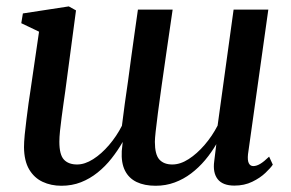

<svg xmlns="http://www.w3.org/2000/svg" viewBox="-20 -570 908 600"><path d="M184 -285.5Q181.5 -268.5 178.5 -246.8Q175.5 -225 172.5 -202.8Q169.5 -180.5 167.5 -160.8Q165.5 -141 165.5 -127Q165.5 -86.5 179.8 -71.2Q194 -56 221 -56Q245 -56 271 -72.5Q297 -89 320.8 -116.8Q344.5 -144.5 361 -177Q365 -210 370 -246.2Q375 -282.5 380 -316Q385 -353.5 390.2 -392Q395.5 -430.5 400.8 -468Q406 -505.5 411 -540H519.5Q509 -467.5 500.2 -407.5Q491.5 -347.5 484.8 -300Q478 -252.5 473.5 -217.2Q469 -182 466.5 -159.5Q464 -137 464 -127Q464 -87 478 -71.5Q492 -56 518.5 -56Q543.5 -56 569.5 -72.8Q595.5 -89.5 619.2 -117Q643 -144.5 660 -177.5L710 -540H818.5L755 -88Q753 -69 757.5 -60Q762 -51 771.5 -51Q781.5 -51 793 -57.8Q804.5 -64.5 821 -80.5L832.5 -55.5Q826 -45.5 809.5 -29.8Q793 -14 768.2 -2Q743.5 10 712.5 10Q676 10 660.2 -10.2Q644.5 -30.5 649.5 -66.5L656 -119.5Q640.5 -93 620.8 -69.5Q601 -46 577.2 -28Q553.5 -10 525.8 0.2Q498 10.5 466.5 10.5Q431.5 10.5 407 -1.2Q382.5 -13 370.5 -37Q358.5 -61 360.5 -98L363.5 -126.5Q348 -99.5 328.5 -74.8Q309 -50 285 -30.8Q261 -11.5 233 -0.5Q205 10.5 172 10.5Q139.5 10.5 113.2 -1.8Q87 -14 71.2 -40.5Q55.5 -67 55 -110Q55 -125.5 57.2 -148.8Q59.5 -172 62.8 -197.8Q66 -223.5 69.2 -247Q72.5 -270.5 75 -286L102 -471L46.5 -497.5L51.5 -528L195 -550L217.5 -537.5Z"/></svg>

Font: Merriweather 60pt Medium
Style: Italic
Weight: 500
Italic angle: -7.8°
Version: Version 2.101